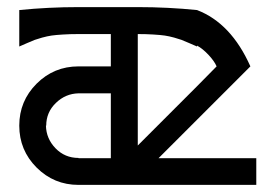

<svg xmlns="http://www.w3.org/2000/svg" viewBox="-20 -520 747 540"><path d="M425.8 -75H700.8V0H200.8Q131.7 0 82.9 -48.8Q34.2 -97.5 34.2 -166.7Q34.2 -235.8 82.9 -284.6Q131.7 -333.3 200.8 -333.3H291.7V-424.2H200.8Q176.7 -424.2 156.7 -422.9Q136.7 -421.7 125 -420Q113.3 -418.3 98.3 -414.2Q83.3 -410 77.9 -407.9Q72.5 -405.8 56.2 -398.8Q40 -391.7 34.2 -389.2V-491.7Q115.8 -500 200.8 -500H367.5Q452.5 -500 534.2 -491.7Q630 -455 684.2 -333.3ZM367.5 -110.8Q397.5 -140.8 534.2 -277.5L589.2 -333.3Q583.3 -347.5 566.7 -365.4Q550 -383.3 534.2 -391.7V-389.2Q528.3 -391.7 512.1 -398.8Q495.8 -405.8 490.4 -407.9Q485 -410 470 -414.2Q455 -418.3 443.3 -420Q431.7 -421.7 411.7 -422.9Q391.7 -424.2 367.5 -424.2ZM291.7 -75V-257.5H200.8Q164.2 -256.7 137.1 -230.4Q110 -204.2 110 -166.7H109.2Q110 -130 136.2 -102.9Q162.5 -75.8 200.8 -75.8V-75Z"/></svg>

Font: 0xA000
Style: Regular
Weight: 400
Version: Version 0.1